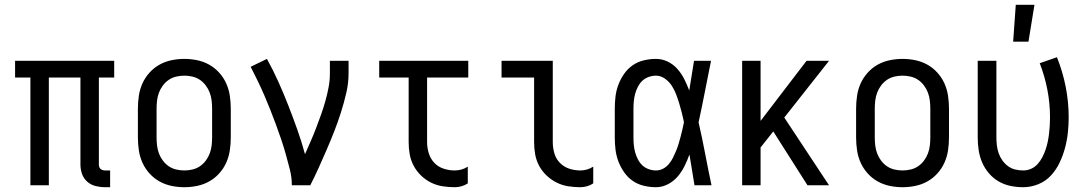

<svg xmlns="http://www.w3.org/2000/svg" viewBox="-20 -774 4540 802"><path d="M440 8H419Q399 8 379 3Q359 -2 344 -15.5Q329 -29 322.5 -48Q316 -67 316 -87V-450H184V0H107V-450H43V-520H457V-450H393V-87Q393 -82 394.5 -77Q396 -72 400 -68.5Q404 -65 409 -63.5Q414 -62 419 -62H440Z M750 8Q723 8 696.5 2.5Q670 -3 646.5 -16Q623 -29 604.5 -49.5Q586 -70 575 -94.5Q564 -119 560 -146Q556 -173 556 -200V-320Q556 -347 560 -374Q564 -401 575 -425.5Q586 -450 604.5 -470.5Q623 -491 646.5 -504Q670 -517 696.5 -522.5Q723 -528 750 -528Q777 -528 803.5 -522.5Q830 -517 853.5 -504Q877 -491 895.5 -470.5Q914 -450 925 -425.5Q936 -401 940 -374Q944 -347 944 -320V-200Q944 -173 940 -146Q936 -119 925 -94.5Q914 -70 895.5 -49.5Q877 -29 853.5 -16Q830 -3 803.5 2.5Q777 8 750 8ZM750 -62Q767 -62 784 -66Q801 -70 815 -79.5Q829 -89 839.5 -103Q850 -117 856 -133Q862 -149 864 -166Q866 -183 866 -200V-320Q866 -337 864 -354Q862 -371 856 -387Q850 -403 839.5 -417Q829 -431 815 -440.5Q801 -450 784 -454Q767 -458 750 -458Q733 -458 716 -454Q699 -450 685 -440.5Q671 -431 660.5 -417Q650 -403 644 -387Q638 -371 636 -354Q634 -337 634 -320V-200Q634 -183 636 -166Q638 -149 644 -133Q650 -117 660.5 -103Q671 -89 685 -79.5Q699 -70 716 -66Q733 -62 750 -62Z M1199 0Q1199 -33 1191 -65Q1183 -97 1174 -129Q1165 -161 1154.5 -192Q1144 -223 1132.5 -254Q1121 -285 1109 -315.5Q1097 -346 1084 -376Q1071 -406 1056.5 -436Q1042 -466 1027 -495L1095 -528Q1121 -481 1143 -432Q1165 -383 1184.5 -333Q1204 -283 1222 -232.5Q1240 -182 1254 -130Q1266 -157 1278 -184.5Q1290 -212 1300.5 -239.5Q1311 -267 1321 -295Q1331 -323 1339 -351.5Q1347 -380 1352.5 -409Q1358 -438 1358 -468V-520H1436V-468Q1436 -427 1426.5 -386Q1417 -345 1404.5 -305.5Q1392 -266 1377 -227.5Q1362 -189 1345.5 -151Q1329 -113 1312 -75Q1295 -37 1276 0Z M1879 8Q1854 8 1828.5 4Q1803 0 1780 -11.5Q1757 -23 1738.5 -41Q1720 -59 1708 -81.5Q1696 -104 1691.5 -129Q1687 -154 1687 -180V-450H1564V-520H1936V-450H1764V-180Q1764 -157 1771 -134Q1778 -111 1794 -94Q1810 -77 1833 -69.5Q1856 -62 1879 -62Q1894 -62 1908 -66Q1922 -70 1934 -78V-8Q1922 0 1908 4Q1894 8 1879 8Z M2404 8Q2378 8 2353 4Q2328 0 2305 -11.5Q2282 -23 2263 -41Q2244 -59 2232 -81.5Q2220 -104 2215.5 -129Q2211 -154 2211 -180V-450H2075V-520H2289V-180Q2289 -157 2295.5 -134Q2302 -111 2318.5 -94Q2335 -77 2357.5 -69.5Q2380 -62 2404 -62Q2418 -62 2432 -66Q2446 -70 2458 -78V-8Q2446 0 2432 4Q2418 8 2404 8Z M2720 8Q2695 8 2669.5 2Q2644 -4 2623 -18.5Q2602 -33 2587 -54.5Q2572 -76 2563 -100Q2554 -124 2551 -149Q2548 -174 2548 -200V-320Q2548 -346 2551 -371Q2554 -396 2563 -420Q2572 -444 2587 -465.5Q2602 -487 2623 -501.5Q2644 -516 2669.5 -522Q2695 -528 2720 -528Q2746 -528 2769.5 -516.5Q2793 -505 2810 -485.5Q2827 -466 2838.5 -443Q2850 -420 2859 -396Q2864 -427 2869 -458Q2874 -489 2879 -520H2950Q2937 -456 2924.5 -391.5Q2912 -327 2898 -263Q2913 -198 2925.5 -132Q2938 -66 2952 0H2881Q2876 -32 2870.5 -64Q2865 -96 2860 -128V-129Q2851 -104 2839.5 -80.5Q2828 -57 2811 -37Q2794 -17 2770 -4.5Q2746 8 2720 8ZM2720 -62Q2736 -62 2750 -69.5Q2764 -77 2774 -89Q2784 -101 2791 -115Q2798 -129 2804 -143.5Q2810 -158 2814.5 -173Q2819 -188 2823 -203Q2827 -218 2830.5 -233Q2834 -248 2837 -264Q2833 -283 2828 -303Q2823 -323 2817 -342.5Q2811 -362 2804 -380.5Q2797 -399 2786 -416Q2775 -433 2757.5 -445.5Q2740 -458 2720 -458Q2705 -458 2689.5 -452.5Q2674 -447 2663 -436.5Q2652 -426 2644.5 -411.5Q2637 -397 2633 -382Q2629 -367 2627.5 -351.5Q2626 -336 2626 -320V-200Q2626 -184 2627.5 -168.5Q2629 -153 2633 -138Q2637 -123 2644.5 -108.5Q2652 -94 2663 -83.5Q2674 -73 2689.5 -67.5Q2705 -62 2720 -62Z M3080 0V-520H3157V-269L3349 -520H3443L3256 -283L3443 0H3353L3210 -225L3157 -158V0Z M3750 8Q3723 8 3696.5 2.5Q3670 -3 3646.5 -16Q3623 -29 3604.5 -49.5Q3586 -70 3575 -94.5Q3564 -119 3560 -146Q3556 -173 3556 -200V-320Q3556 -347 3560 -374Q3564 -401 3575 -425.5Q3586 -450 3604.5 -470.5Q3623 -491 3646.5 -504Q3670 -517 3696.5 -522.5Q3723 -528 3750 -528Q3777 -528 3803.5 -522.5Q3830 -517 3853.5 -504Q3877 -491 3895.5 -470.5Q3914 -450 3925 -425.5Q3936 -401 3940 -374Q3944 -347 3944 -320V-200Q3944 -173 3940 -146Q3936 -119 3925 -94.5Q3914 -70 3895.5 -49.5Q3877 -29 3853.5 -16Q3830 -3 3803.5 2.5Q3777 8 3750 8ZM3750 -62Q3767 -62 3784 -66Q3801 -70 3815 -79.5Q3829 -89 3839.5 -103Q3850 -117 3856 -133Q3862 -149 3864 -166Q3866 -183 3866 -200V-320Q3866 -337 3864 -354Q3862 -371 3856 -387Q3850 -403 3839.5 -417Q3829 -431 3815 -440.5Q3801 -450 3784 -454Q3767 -458 3750 -458Q3733 -458 3716 -454Q3699 -450 3685 -440.5Q3671 -431 3660.5 -417Q3650 -403 3644 -387Q3638 -371 3636 -354Q3634 -337 3634 -320V-200Q3634 -183 3636 -166Q3638 -149 3644 -133Q3650 -117 3660.5 -103Q3671 -89 3685 -79.5Q3699 -70 3716 -66Q3733 -62 3750 -62Z M4254 8Q4227 8 4200.5 2.5Q4174 -3 4151 -16.5Q4128 -30 4110.5 -50.5Q4093 -71 4082.5 -95.5Q4072 -120 4068 -146.5Q4064 -173 4064 -200V-520H4142V-200Q4142 -183 4144 -166.5Q4146 -150 4151.5 -134Q4157 -118 4167 -104Q4177 -90 4190.5 -80Q4204 -70 4220.5 -66Q4237 -62 4254 -62Q4271 -62 4287 -69Q4303 -76 4314.5 -89Q4326 -102 4334 -117.5Q4342 -133 4347.5 -149Q4353 -165 4356.5 -182Q4360 -199 4362 -216Q4364 -233 4365 -250Q4366 -267 4366 -284Q4366 -342 4355 -399Q4344 -456 4323 -510L4395 -535Q4419 -475 4431.5 -411.5Q4444 -348 4444 -284Q4444 -252 4440.5 -219.5Q4437 -187 4428.5 -155.5Q4420 -124 4406 -94.5Q4392 -65 4370 -41Q4348 -17 4317 -4.5Q4286 8 4254 8ZM4212 -600 4223 -754H4301L4276 -600Z"/></svg>

Font: Iosevka Custom
Style: Regular
Weight: 400
Monospace: yes
Designer: Belleve Invis
Foundry: Belleve Invis
Version: Version 32.5.0; ttfautohint (v1.8.4)